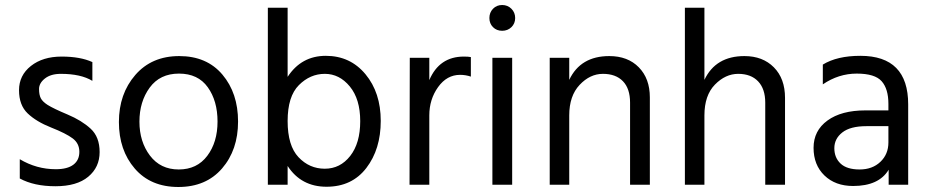

<svg xmlns="http://www.w3.org/2000/svg" viewBox="-20 -738 3715 767"><path d="M59 -25V-102Q126 -62 203 -62Q249 -62 273 -80Q297 -98 297 -131.5Q297 -165 270.5 -185Q244 -205 184.5 -228.5Q125 -252 90.5 -285Q56 -318 56 -377.5Q56 -437 103.5 -474.5Q151 -512 226 -512Q301 -512 349 -490V-415Q303 -443 223 -443Q183 -443 159.5 -424.5Q136 -406 136 -382.5Q136 -359 143 -345.5Q150 -332 170 -319Q194 -304 250 -280.5Q306 -257 342 -224Q378 -191 378 -130.5Q378 -70 332.5 -32Q287 6 201.5 6Q116 6 59 -25Z M695 -444Q619 -444 578 -388Q537 -332 537 -252Q537 -172 579 -116.5Q621 -61 694 -61Q767 -61 808 -115.5Q849 -170 849 -252.5Q849 -335 810 -389.5Q771 -444 695 -444ZM696 -514Q806 -514 868.5 -440Q931 -366 931 -252.5Q931 -139 867 -65Q803 9 692.5 9Q582 9 518.5 -64.5Q455 -138 455 -250.5Q455 -363 520.5 -438.5Q586 -514 696 -514Z M1277.5 -443Q1219 -443 1174 -398Q1129 -353 1129 -254.5Q1129 -156 1172.5 -110Q1216 -64 1277.5 -64Q1339 -64 1379 -115Q1419 -166 1419 -254Q1419 -342 1377.5 -392.5Q1336 -443 1277.5 -443ZM1129 0H1050V-707H1129V-431Q1184 -515 1281.5 -515Q1379 -515 1440 -441.5Q1501 -368 1501 -255Q1501 -142 1443.5 -67Q1386 8 1284.5 8Q1183 8 1129 -75Z M1695 0H1616L1617 -507H1695V-418Q1735 -512 1833 -512Q1851 -512 1861 -510V-432Q1840 -439 1818 -439Q1765 -439 1730 -390Q1695 -341 1695 -277Z M2023 -703Q2038 -688 2038 -666Q2038 -644 2023 -629.5Q2008 -615 1986 -615Q1964 -615 1949.5 -629.5Q1935 -644 1935 -666Q1935 -688 1949.5 -703Q1964 -718 1986 -718Q2008 -718 2023 -703ZM2026 0H1947V-507H2026Z M2576 0H2497V-328Q2497 -384 2468.5 -413.5Q2440 -443 2388.5 -443Q2337 -443 2295.5 -399Q2254 -355 2254 -277V0H2176V-507H2254V-419Q2299 -514 2414 -514Q2488 -514 2532 -469Q2576 -424 2576 -349Z M3116 0H3037V-328Q3037 -383 3008.5 -413Q2980 -443 2929 -443Q2878 -443 2836 -400Q2794 -357 2794 -277V0H2716V-707H2794V-419Q2839 -514 2954 -514Q3027 -514 3071.5 -469Q3116 -424 3116 -347Z M3388 5Q3317 5 3273.5 -37Q3230 -79 3230 -147.5Q3230 -216 3285.5 -256.5Q3341 -297 3437 -297H3529V-323Q3529 -383 3502 -413.5Q3475 -444 3402.5 -444Q3330 -444 3267 -401V-480Q3324 -515 3417 -515Q3608 -515 3608 -321V0H3530V-60Q3491 5 3388 5ZM3529 -169V-234H3441Q3377 -234 3345 -209Q3313 -184 3313 -146Q3313 -108 3338 -84.5Q3363 -61 3414 -61Q3465 -61 3497 -91.5Q3529 -122 3529 -169Z"/></svg>

Font: Hind Vadodara
Style: Regular
Weight: 400
Designer: Hitesh Malaviya
Foundry: Indian Type Foundry
Version: Version 0.702;PS 1.0;hotconv 1.0.81;makeotf.lib2.5.63406